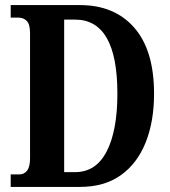

<svg xmlns="http://www.w3.org/2000/svg" viewBox="-20 -734 669 754"><path d="M22 0V-49H55Q75 -49 86.5 -64Q98 -79 98 -113V-603Q98 -639 85 -652Q72 -665 50 -665H22V-714H294Q430 -714 507.5 -625Q585 -536 585 -366Q585 -257 552 -174.5Q519 -92 454.5 -46Q390 0 294 0ZM275 -58Q357 -58 399 -139.5Q441 -221 441 -366Q441 -657 275 -657H232V-58Z"/></svg>

Font: Noto Serif Tamil ExtraCondensed
Style: Bold
Weight: 700
Width: 2
Designer: Indian Type Foundry, Tom Grace, and the Monotype Design Team
Foundry: Monotype Imaging Inc.
Version: Version 2.004; ttfautohint (v1.8.4.7-5d5b)